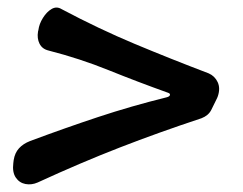

<svg xmlns="http://www.w3.org/2000/svg" viewBox="-20 -502 640 505"><path d="M551 -244Q543 -227 535.5 -212.5Q528 -198 510 -191Q398 -154 295 -114Q192 -74 79 -22Q63 -15 47 -18Q31 -21 21.5 -35Q12 -49 15 -73L16 -81Q19 -100 30 -112Q41 -124 59 -131Q150 -165 237.5 -194Q325 -223 418 -246Q426 -248 427 -252Q428 -256 422 -258Q341 -287 265.5 -317.5Q190 -348 108 -369Q91 -373 84 -387Q77 -401 80 -419L81 -423Q83 -439 93 -455Q103 -471 116 -478.5Q129 -486 142 -478Q240 -426 334.5 -386.5Q429 -347 529 -309Q545 -302 552.5 -286Q560 -270 553 -249Z"/></svg>

Font: Winky Sans Medium
Style: Italic
Weight: 500
Italic angle: -8.97852°
Designer: Simon Atzbach
Foundry: typofactur
Version: Version 1.205